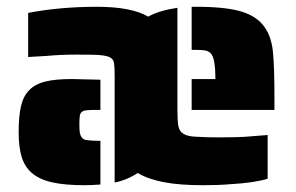

<svg xmlns="http://www.w3.org/2000/svg" viewBox="-20 -538 874 566"><path d="M386 -28Q354 -7 318 0V-316Q318 -342 316 -353Q314 -364 304 -369Q295 -374 270 -376Q255 -377 205 -377Q157 -377 116 -373L63 -370V-500Q157 -518 266 -518Q367 -518 417 -489Q449 -507 503 -515V-214Q503 -180 506 -165.5Q509 -151 520 -144Q532 -136 557 -135Q589 -133 625 -133Q689 -133 718 -136L769 -140V-11Q729 1 659 5Q625 8 579 8Q509 8 462.5 -1Q416 -10 386 -28ZM545 -305H615Q615 -361 604 -377Q598 -386 588 -388.5Q578 -391 559 -391H545V-518H559Q645 -518 691.5 -504Q738 -490 760 -458Q780 -430 784.5 -386Q789 -342 789 -254V-214H545ZM74 -28Q53 -46 44 -75Q35 -104 35 -148Q35 -196 42 -225.5Q49 -255 66 -272Q83 -290 113 -297.5Q143 -305 192 -305L276 -303V-214H266Q243 -214 236 -213Q216 -212 215 -194Q214 -188 214 -169Q214 -154 215.5 -146Q217 -138 221 -133Q226 -126 236 -125Q250 -123 266 -123H276V6Q246 8 230 8Q171 8 133.5 -0.5Q96 -9 74 -28Z"/></svg>

Font: Saira Stencil One
Style: Regular
Weight: 400
Designer: Hector Gatti with collaboration of the Omnibus-Type team
Foundry: Omnibus-Type
Version: Version 1.004